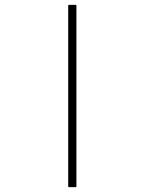

<svg xmlns="http://www.w3.org/2000/svg" viewBox="-20 -693 598 794"><path d="M267 81Q262 81 262 77V-669Q262 -673 267 -673H292Q296 -673 296 -669V77Q296 81 292 81Z"/></svg>

Font: Noto Rashi Hebrew ExtraLight
Style: Regular
Weight: 250
Version: Version 1.006